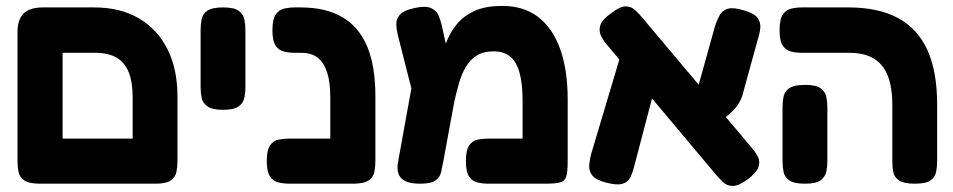

<svg xmlns="http://www.w3.org/2000/svg" viewBox="-20 -610 3210 647"><path d="M115 9Q78 9 62 -2Q46 -13 42.5 -30.5Q39 -48 39 -67V-501Q39 -545 60 -565Q81 -585 125 -585H297Q385 -585 447.5 -548.5Q510 -512 544 -445Q578 -378 578 -285V-68Q578 -48 574.5 -30.5Q571 -13 555.5 -2Q540 9 503 9Q467 9 451 -1Q435 -11 431 -27.5Q427 -44 427 -61V-282Q427 -334 413.5 -367Q400 -400 372.5 -416Q345 -432 300 -432H191V-68Q191 -48 187 -30.5Q183 -13 167.5 -2Q152 9 115 9ZM108 9 109 -143H508L509 9Z M731 -240Q695 -240 679 -251.5Q663 -263 659.5 -280Q656 -297 656 -316V-509Q656 -528 659.5 -545.5Q663 -563 679 -574Q695 -585 732 -585Q769 -585 784.5 -573.5Q800 -562 803.5 -544.5Q807 -527 807 -508V-315Q807 -296 803 -279Q799 -262 783.5 -251Q768 -240 731 -240Z M1169 9Q1134 9 1117.5 -1Q1101 -11 1097 -27.5Q1093 -44 1093 -61V-282Q1093 -334 1082 -367Q1071 -400 1050 -416Q1029 -432 995 -432H975Q955 -432 937.5 -436Q920 -440 909 -456Q898 -472 898 -508Q898 -545 909 -561Q920 -577 937.5 -581Q955 -585 974 -585H993Q1078 -585 1134 -552Q1190 -519 1217.5 -453Q1245 -387 1245 -285V-68Q1245 -48 1241.5 -30.5Q1238 -13 1222 -2Q1206 9 1169 9ZM957 9Q937 9 919 5Q901 1 890 -15Q879 -31 879 -67Q879 -104 890 -120Q901 -136 918.5 -139.5Q936 -143 956 -143H1178L1177 9Z M1893 -273V-67Q1893 -32 1888.5 -16Q1884 0 1868.5 4.5Q1853 9 1818 9H1626Q1607 9 1589.5 5Q1572 1 1561 -14.5Q1550 -30 1550 -67Q1550 -104 1561 -120Q1572 -136 1589.5 -139.5Q1607 -143 1627 -143H1741V-270Q1741 -329 1730.5 -366Q1720 -403 1698.5 -420Q1677 -437 1644 -437Q1609 -437 1586 -422.5Q1563 -408 1549 -383.5Q1535 -359 1526.5 -329Q1518 -299 1511 -268L1474 -67Q1470 -48 1466.5 -30.5Q1463 -13 1448 -2Q1433 9 1396 9Q1350 9 1332 -9.5Q1314 -28 1322 -68L1376 -366L1429 -307Q1445 -346 1457 -386.5Q1469 -427 1482.5 -463.5Q1496 -500 1519 -528Q1542 -556 1578.5 -573Q1615 -590 1673 -590Q1744 -590 1792.5 -553.5Q1841 -517 1867 -446.5Q1893 -376 1893 -273ZM1392 -211 1321 -490Q1316 -510 1315.5 -528Q1315 -546 1327.5 -560.5Q1340 -575 1377 -583Q1414 -591 1432 -583Q1450 -575 1457 -559.5Q1464 -544 1468 -527L1512 -330Z M2500 -6Q2470 16 2450.5 16.5Q2431 17 2418 5Q2405 -7 2393 -21L2028 -456Q2014 -472 2005.5 -489Q1997 -506 2003 -525Q2009 -544 2040 -566Q2070 -589 2089 -588.5Q2108 -588 2121.5 -575Q2135 -562 2149 -545L2514 -111Q2527 -96 2534.5 -80.5Q2542 -65 2535.5 -46.5Q2529 -28 2500 -6ZM2025 6Q1989 -3 1976.5 -18Q1964 -33 1965.5 -52.5Q1967 -72 1972 -91L2075 -436L2202 -373L2117 -49Q2112 -29 2104.5 -13Q2097 3 2078.5 9Q2060 15 2025 6ZM2375 -174 2314 -251 2390 -524Q2397 -544 2405.5 -559.5Q2414 -575 2432.5 -580.5Q2451 -586 2487 -575Q2522 -565 2533 -549.5Q2544 -534 2542 -515Q2540 -496 2533 -475L2481 -286Q2473 -264 2459.5 -247.5Q2446 -231 2425 -215Q2404 -199 2375 -174Z M3063 9Q3027 9 3011 -1Q2995 -11 2991 -27.5Q2987 -44 2987 -61V-255Q2987 -316 2971.5 -355Q2956 -394 2924 -413Q2892 -432 2842 -432H2684Q2664 -432 2646.5 -436Q2629 -440 2618 -456Q2607 -472 2607 -508Q2607 -545 2618 -561Q2629 -577 2646.5 -581Q2664 -585 2683 -585H2839Q2940 -585 3006.5 -549Q3073 -513 3105.5 -440.5Q3138 -368 3138 -257V-68Q3138 -48 3134.5 -30.5Q3131 -13 3115.5 -2Q3100 9 3063 9ZM2692 9Q2656 9 2640 -2Q2624 -13 2620.5 -30.5Q2617 -48 2617 -67V-249Q2617 -268 2620.5 -285Q2624 -302 2640 -313Q2656 -324 2693 -324Q2730 -324 2745.5 -312.5Q2761 -301 2764.5 -284Q2768 -267 2768 -248V-66Q2768 -47 2764 -30Q2760 -13 2744.5 -2Q2729 9 2692 9Z"/></svg>

Font: Fredoka Light SemiBold
Style: Regular
Weight: 600
Version: Version 2.001